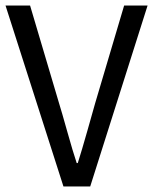

<svg xmlns="http://www.w3.org/2000/svg" viewBox="-20 -676 555 696"><path d="M210 0 0 -656H89L194 -302Q204 -270 224 -198.5Q244 -127 258 -85H262Q276 -129 297 -203Q318 -277 325 -302L430 -656H515L307 0Z"/></svg>

Font: Toshiba Sans
Style: Regular
Weight: 400
Designer: Paul D. Hunt
Foundry: Toshiba Corporation
Version: Version 2.020;PS 2.0;hotconv 1.0.86;makeotf.lib2.5.63406